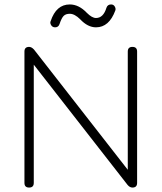

<svg xmlns="http://www.w3.org/2000/svg" viewBox="-20 -844 727 864"><path d="M412 -721Q375 -721 341 -757Q316 -782 294 -782Q276 -782 266.5 -772.5Q257 -763 248 -736Q243 -721 228 -721Q216 -721 210 -731Q204 -741 208 -749Q233 -824 294 -824Q335 -824 371 -786Q394 -763 412 -763Q445 -763 459 -809Q464 -824 480 -824Q491 -824 496.5 -814.5Q502 -805 499 -797Q471 -721 412 -721ZM132 -21Q132 0 111 0Q90 0 90 -21V-612Q90 -633 111 -633Q122 -633 133 -621L555 -80V-612Q555 -633 576 -633Q597 -633 597 -612V-21Q597 0 576 0Q564 0 554 -12L132 -553Z"/></svg>

Font: Jura Light
Style: Regular
Weight: 300
Designer: Daniel Johnson, Alexei Vanyashin
Foundry: Daniel Johnson
Version: Version 5.103